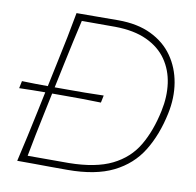

<svg xmlns="http://www.w3.org/2000/svg" viewBox="-80 -796 898 879"><g transform="rotate(10 369.5 -356.5)"><path d="M56 0Q70.5 -61 82.5 -117Q94.5 -173 108.5 -238L128 -331Q100 -331 69.8 -330.5Q39.5 -330 7 -329L14 -363Q46 -362 76.2 -361.5Q106.5 -361 134.5 -361L158 -472.5Q172.5 -539.5 184 -597.2Q195.5 -655 206 -713Q267 -713 310.2 -713.5Q353.5 -714 400 -714Q489.5 -714 553.2 -683.2Q617 -652.5 654.5 -599Q692 -545.5 703.5 -477Q715 -408.5 699 -333Q677.5 -231 631.2 -156Q585 -81 502.2 -40Q419.5 1 289 1Q245 1 208.2 0.8Q171.5 0.5 135.2 0.2Q99 0 56 0ZM99 -31H290Q415 -32.5 490.5 -69.8Q566 -107 606.5 -175.8Q647 -244.5 667 -340Q681.5 -408 673 -469Q664.5 -530 631.5 -577.8Q598.5 -625.5 539 -653.2Q479.5 -681 392 -682H236Q224.5 -632 213.5 -582Q202.5 -532 190.5 -475L166.5 -361Q170 -361 173.8 -361Q177.5 -361 181 -361H227Q264 -361 306.2 -361.2Q348.5 -361.5 394 -363L387 -329Q342 -330.5 300 -330.8Q258 -331 221 -331H175Q171.5 -331 167.8 -331Q164 -331 160 -331L140.5 -238Q128.5 -181 118.5 -131.5Q108.5 -82 99 -31Z"/></g></svg>

Font: Commissioner Flair Thin
Style: Italic
Weight: 100
Italic angle: -12°
Designer: Kostas Bartsokas
Foundry: Kostas Bartsokas
Version: Version 1.000; ttfautohint (v1.8.3)